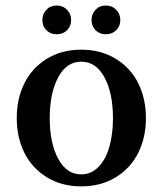

<svg xmlns="http://www.w3.org/2000/svg" viewBox="-20 -658 583 688"><path d="M131.8 -585.9Q131.8 -607.9 146.2 -623Q160.6 -638.2 183.1 -638.2Q205.6 -638.2 220.2 -623Q234.9 -607.9 234.9 -585.9Q234.9 -564.5 220.2 -549.8Q205.6 -535.2 183.1 -535.2Q160.6 -535.2 146.2 -549.8Q131.8 -564.5 131.8 -585.9ZM358.9 -535.2Q336.4 -535.2 322.3 -549.8Q308.1 -564.5 308.1 -585.9Q308.1 -607.9 322.3 -623Q336.4 -638.2 358.9 -638.2Q381.8 -638.2 396.5 -623Q411.1 -607.9 411.1 -585.9Q411.1 -564.5 396.5 -549.8Q381.8 -535.2 358.9 -535.2ZM271 9.8Q200.2 9.8 147.2 -23.2Q94.2 -56.2 67.1 -111.1Q40 -166 40 -234.9Q40 -303.7 67.1 -358.9Q94.2 -414.1 147.2 -447Q200.2 -480 271 -480Q341.8 -480 395.3 -447Q448.7 -414.1 475.8 -358.9Q502.9 -303.7 502.9 -234.9Q502.9 -166 475.8 -111.1Q448.7 -56.2 395.5 -23.2Q342.3 9.8 271 9.8ZM271 -33.2Q306.6 -33.2 332.8 -59.8Q358.9 -86.4 371.8 -131.6Q384.8 -176.8 384.8 -234.9Q384.8 -324.2 354.5 -380.6Q324.2 -437 271 -437Q218.3 -437 188.2 -380.4Q158.2 -323.7 158.2 -234.9Q158.2 -146 188.2 -89.6Q218.3 -33.2 271 -33.2Z"/></svg>

Font: El Messiri SemiBold
Style: Regular
Weight: 600
Designer: Mohamed Gaber
Foundry: Kief Type Foundry
Version: Version 2.007;PS 002.007;hotconv 1.0.88;makeotf.lib2.5.64775